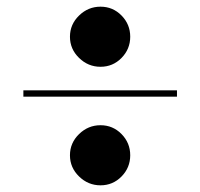

<svg xmlns="http://www.w3.org/2000/svg" viewBox="-20 -665 600 575"><path d="M189.5 -555Q189.5 -592 216.8 -618.5Q244 -645 281 -645Q318 -645 344 -618.5Q370 -592 370 -555Q370 -518 344 -491.5Q318 -465 281 -465Q244 -465 216.8 -491.5Q189.5 -518 189.5 -555ZM50 -394.5H510V-375.5H50ZM189.5 -200Q189.5 -237 216.8 -263.5Q244 -290 281 -290Q318 -290 344 -263.5Q370 -237 370 -200Q370 -163 344 -136.5Q318 -110 281 -110Q244 -110 216.8 -136.5Q189.5 -163 189.5 -200Z"/></svg>

Font: Bodoni* 11pt Fatface
Style: Italic
Weight: 900
Italic angle: -13°
Version: Version 2.3